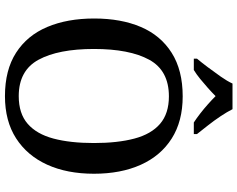

<svg xmlns="http://www.w3.org/2000/svg" viewBox="-114 -858 981 794"><g transform="rotate(90 377.0 -460.5)"><path d="M377 10Q269 10 197.5 -36Q126 -82 91 -165Q56 -248 56 -359Q56 -470 91 -552Q126 -634 198 -679.5Q270 -725 378 -725Q481 -725 552.5 -679.5Q624 -634 661 -551.5Q698 -469 698 -358Q698 -247 660.5 -164.5Q623 -82 551.5 -36Q480 10 377 10ZM377 -47Q449 -47 491.5 -84Q534 -121 552.5 -190.5Q571 -260 571 -358Q571 -456 552.5 -525.5Q534 -595 491.5 -631.5Q449 -668 378 -668Q271 -668 226.5 -586.5Q182 -505 182 -358Q182 -211 226.5 -129Q271 -47 377 -47ZM222 -784Q238 -803 257.5 -829Q277 -855 296 -882Q315 -909 325 -931H431Q442 -909 460 -882Q478 -855 498.5 -829Q519 -803 534 -784V-771H486Q469 -782 449 -797.5Q429 -813 410.5 -829.5Q392 -846 377 -861Q362 -846 343.5 -829.5Q325 -813 306 -797.5Q287 -782 269 -771H222Z"/></g></svg>

Font: Noto Serif Kannada Medium
Style: Regular
Weight: 500
Version: Version 2.003